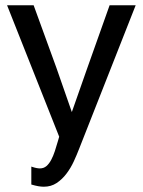

<svg xmlns="http://www.w3.org/2000/svg" viewBox="-20 -520 540 727"><path d="M279.8 43Q271 65.9 259.3 91.3Q247.6 116.7 231.4 137.9Q215.3 159.2 194.3 173.1Q173.3 187 146 187Q136.2 187 125 185.1Q113.8 183.1 98.6 178.7V110.8Q109.9 114.7 117.7 116.2Q125.5 117.7 130.9 117.7Q145.5 117.7 155.8 108.9Q166 100.1 173.8 85.4Q181.6 70.8 187.7 52.2Q193.8 33.7 199.2 14.6L204.1 -2.4L6.8 -500H107.4L193.4 -263.7L252 -95.7L311 -263.7L395 -500H493.7Z"/></svg>

Font: Shanti
Style: Regular
Weight: 400
Designer: vernon adams
Foundry: vernon adams
Version: Version 1.000